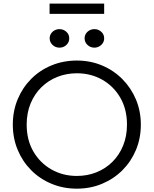

<svg xmlns="http://www.w3.org/2000/svg" viewBox="-20 -1060 876 1094"><path d="M418 15Q340.5 15 273.8 -12.8Q207 -40.5 157.8 -90Q108.5 -139.5 80.8 -206Q53 -272.5 53 -350Q53 -428 80.8 -494.5Q108.5 -561 157.8 -610.5Q207 -660 273.8 -687.5Q340.5 -715 418 -715Q495 -715 561.5 -687Q628 -659 677.5 -609Q727 -559 754.8 -492.8Q782.5 -426.5 782.5 -350Q782.5 -272.5 754.8 -206Q727 -139.5 677.5 -90Q628 -40.5 561.5 -12.8Q495 15 418 15ZM418 -57.5Q477.5 -57.5 529.5 -78.2Q581.5 -99 620.5 -137.8Q659.5 -176.5 681.5 -230.2Q703.5 -284 703.5 -350Q703.5 -438 665.2 -503.8Q627 -569.5 562.2 -606Q497.5 -642.5 418 -642.5Q358.5 -642.5 306.5 -621.8Q254.5 -601 215.5 -562.5Q176.5 -524 154.2 -470.2Q132 -416.5 132 -350Q132 -262 170.5 -196.2Q209 -130.5 273.8 -94Q338.5 -57.5 418 -57.5ZM319 -788.5Q296 -788.5 279.5 -804Q263 -819.5 263 -841.5Q263 -856.5 270.8 -868.5Q278.5 -880.5 291.2 -887.2Q304 -894 319 -894Q341 -894 357.8 -879.2Q374.5 -864.5 374.5 -841.5Q374.5 -826.5 367 -814.5Q359.5 -802.5 346.8 -795.5Q334 -788.5 319 -788.5ZM518 -788.5Q495 -788.5 478.5 -804Q462 -819.5 462 -841.5Q462 -856 469.5 -868Q477 -880 489.8 -887Q502.5 -894 518 -894Q540 -894 556.8 -879.2Q573.5 -864.5 573.5 -841.5Q573.5 -826.5 565.8 -814.5Q558 -802.5 545.2 -795.5Q532.5 -788.5 518 -788.5ZM262.5 -981V-1039.5H573.5V-981Z"/></svg>

Font: Geologica Roman ExtraLight
Style: Regular
Weight: 250
Designer: Sindre Bremnes, Frode Helland
Foundry: Monokrom Skriftforlag AS
Version: Version 1.010;gftools[0.9.28]